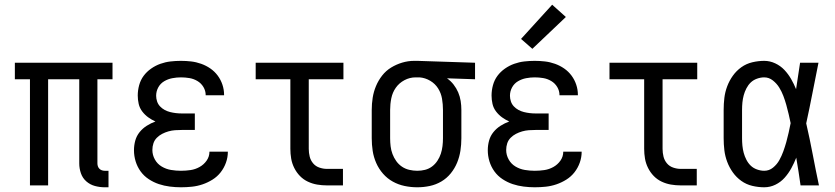

<svg xmlns="http://www.w3.org/2000/svg" viewBox="-20 -786 3540 814"><path d="M424 8Q403 8 382.5 2.5Q362 -3 346 -17Q330 -31 323 -51.5Q316 -72 316 -93V-450H184V0H107V-450H43V-520H457V-450H393V-93Q393 -87 395 -81Q397 -75 401.5 -70.5Q406 -66 412 -64Q418 -62 424 -62H440V8Z M747 8Q724 8 700 5Q676 2 653.5 -5.5Q631 -13 610.5 -26.5Q590 -40 576 -59.5Q562 -79 555 -102Q548 -125 548 -149Q548 -170 553.5 -190Q559 -210 572 -226Q585 -242 602.5 -253Q620 -264 639 -271Q623 -278 608.5 -288.5Q594 -299 583 -313.5Q572 -328 568 -345.5Q564 -363 564 -381Q564 -403 570 -425Q576 -447 589 -464.5Q602 -482 620.5 -495Q639 -508 660 -515.5Q681 -523 703 -525.5Q725 -528 747 -528Q769 -528 790.5 -525.5Q812 -523 833 -515.5Q854 -508 872 -495.5Q890 -483 903 -465.5Q916 -448 923 -427Q930 -406 930 -384V-382H852V-383Q852 -401 842.5 -417Q833 -433 817 -442.5Q801 -452 783 -455Q765 -458 747 -458Q729 -458 710.5 -454.5Q692 -451 676 -441.5Q660 -432 651 -415.5Q642 -399 642 -380Q642 -368 646 -356Q650 -344 658.5 -335Q667 -326 678 -320Q689 -314 701 -311Q713 -308 725.5 -306.5Q738 -305 750 -305H806V-235H750Q736 -235 722 -234Q708 -233 694 -229Q680 -225 667.5 -218.5Q655 -212 645 -202Q635 -192 630.5 -178.5Q626 -165 626 -150Q626 -129 636.5 -110Q647 -91 665.5 -80Q684 -69 705 -65.5Q726 -62 747 -62Q768 -62 788 -65Q808 -68 826 -78Q844 -88 856 -105Q868 -122 868 -143H946V-142Q946 -119 938 -96.5Q930 -74 915.5 -55.5Q901 -37 881 -24.5Q861 -12 839 -4.5Q817 3 794 5.5Q771 8 747 8Z M1366 0Q1345 0 1324.5 -3.5Q1304 -7 1285 -16Q1266 -25 1251.5 -40Q1237 -55 1227.5 -74Q1218 -93 1214.5 -113.5Q1211 -134 1211 -155V-450H1064V-520H1436V-450H1289V-155Q1289 -138 1293 -122Q1297 -106 1307.5 -93.5Q1318 -81 1334 -75.5Q1350 -70 1366 -70H1434V0Z M1749 8Q1722 8 1695.5 2.5Q1669 -3 1645.5 -16Q1622 -29 1604 -49.5Q1586 -70 1575 -95Q1564 -120 1560 -146.5Q1556 -173 1556 -200V-320Q1556 -346 1560 -371.5Q1564 -397 1574 -421Q1584 -445 1600 -465.5Q1616 -486 1638 -499.5Q1660 -513 1685 -520.5Q1710 -528 1736 -528H1750L1994 -520V-450L1875 -454Q1891 -443 1903 -427.5Q1915 -412 1922.5 -394.5Q1930 -377 1933 -358Q1936 -339 1936 -320V-200Q1936 -173 1932 -147Q1928 -121 1918 -96.5Q1908 -72 1891 -51Q1874 -30 1851 -16.5Q1828 -3 1802 2.5Q1776 8 1749 8ZM1749 -62Q1766 -62 1782 -66Q1798 -70 1811.5 -80Q1825 -90 1834.5 -104.5Q1844 -119 1849 -134.5Q1854 -150 1856 -166.5Q1858 -183 1858 -200V-320Q1858 -344 1854 -367.5Q1850 -391 1837.5 -411Q1825 -431 1804 -443.5Q1783 -456 1759 -458H1742Q1717 -458 1694.5 -446Q1672 -434 1658 -414Q1644 -394 1639 -369.5Q1634 -345 1634 -320V-200Q1634 -183 1636 -166Q1638 -149 1644 -133Q1650 -117 1660 -103Q1670 -89 1684 -79.5Q1698 -70 1715 -66Q1732 -62 1749 -62Z M2247 8Q2224 8 2200 5Q2176 2 2153.5 -5.5Q2131 -13 2110.5 -26.5Q2090 -40 2076 -59.5Q2062 -79 2055 -102Q2048 -125 2048 -149Q2048 -170 2053.5 -190Q2059 -210 2072 -226Q2085 -242 2102.5 -253Q2120 -264 2139 -271Q2123 -278 2108.5 -288.5Q2094 -299 2083 -313.5Q2072 -328 2068 -345.5Q2064 -363 2064 -381Q2064 -403 2070 -425Q2076 -447 2089 -464.5Q2102 -482 2120.5 -495Q2139 -508 2160 -515.5Q2181 -523 2203 -525.5Q2225 -528 2247 -528Q2269 -528 2290.5 -525.5Q2312 -523 2333 -515.5Q2354 -508 2372 -495.5Q2390 -483 2403 -465.5Q2416 -448 2423 -427Q2430 -406 2430 -384V-382H2352V-383Q2352 -401 2342.5 -417Q2333 -433 2317 -442.5Q2301 -452 2283 -455Q2265 -458 2247 -458Q2229 -458 2210.5 -454.5Q2192 -451 2176 -441.5Q2160 -432 2151 -415.5Q2142 -399 2142 -380Q2142 -368 2146 -356Q2150 -344 2158.5 -335Q2167 -326 2178 -320Q2189 -314 2201 -311Q2213 -308 2225.5 -306.5Q2238 -305 2250 -305H2306V-235H2250Q2236 -235 2222 -234Q2208 -233 2194 -229Q2180 -225 2167.5 -218.5Q2155 -212 2145 -202Q2135 -192 2130.5 -178.5Q2126 -165 2126 -150Q2126 -129 2136.5 -110Q2147 -91 2165.5 -80Q2184 -69 2205 -65.5Q2226 -62 2247 -62Q2268 -62 2288 -65Q2308 -68 2326 -78Q2344 -88 2356 -105Q2368 -122 2368 -143H2446V-142Q2446 -119 2438 -96.5Q2430 -74 2415.5 -55.5Q2401 -37 2381 -24.5Q2361 -12 2339 -4.5Q2317 3 2294 5.5Q2271 8 2247 8ZM2237 -579 2189 -621 2321 -766 2379 -714Z M2866 0Q2845 0 2824.5 -3.5Q2804 -7 2785 -16Q2766 -25 2751.5 -40Q2737 -55 2727.5 -74Q2718 -93 2714.5 -113.5Q2711 -134 2711 -155V-450H2564V-520H2936V-450H2789V-155Q2789 -138 2793 -122Q2797 -106 2807.5 -93.5Q2818 -81 2834 -75.5Q2850 -70 2866 -70H2934V0Z M3220 8Q3195 8 3169.5 2Q3144 -4 3123 -19Q3102 -34 3087 -55Q3072 -76 3063 -100Q3054 -124 3051 -149Q3048 -174 3048 -200V-320Q3048 -346 3051 -371Q3054 -396 3063 -420Q3072 -444 3087 -465Q3102 -486 3123 -501Q3144 -516 3169.5 -522Q3195 -528 3220 -528Q3244 -528 3266.5 -517.5Q3289 -507 3305.5 -489.5Q3322 -472 3334 -451Q3346 -430 3355 -408Q3359 -436 3363.5 -464Q3368 -492 3372 -520H3450Q3437 -456 3424.5 -391.5Q3412 -327 3398 -263Q3413 -198 3425.5 -132Q3438 -66 3452 0H3374Q3370 -29 3365.5 -58Q3361 -87 3356 -116V-118Q3347 -95 3335 -73Q3323 -51 3306.5 -32.5Q3290 -14 3267.5 -3Q3245 8 3220 8ZM3220 -62Q3241 -62 3257.5 -75.5Q3274 -89 3284 -107Q3294 -125 3301 -144.5Q3308 -164 3313.5 -183.5Q3319 -203 3323.5 -223.5Q3328 -244 3332 -264Q3328 -283 3323.5 -302.5Q3319 -322 3313.5 -341.5Q3308 -361 3301 -379.5Q3294 -398 3283.5 -415Q3273 -432 3256.5 -445Q3240 -458 3220 -458Q3205 -458 3189.5 -452.5Q3174 -447 3163 -436.5Q3152 -426 3144.5 -411.5Q3137 -397 3133 -382Q3129 -367 3127.5 -351.5Q3126 -336 3126 -320V-200Q3126 -184 3127.5 -168.5Q3129 -153 3133 -138Q3137 -123 3144.5 -108.5Q3152 -94 3163 -83.5Q3174 -73 3189.5 -67.5Q3205 -62 3220 -62Z"/></svg>

Font: Iosevka www.saffi
Style: Regular
Weight: 400
Monospace: yes
Designer: Belleve Invis
Foundry: Belleve Invis
Version: Version 22.0.2; ttfautohint (v1.8.3)